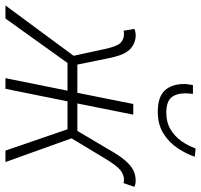

<svg xmlns="http://www.w3.org/2000/svg" viewBox="-38 -718 754 721"><g transform="rotate(90 339.5 -357.0)"><path d="M-1 0 188 -256 163 -371Q153 -419 139.5 -432Q126 -445 107 -445Q103 -445 100.5 -445Q98 -445 94 -443L87 -484Q98 -489 111 -489Q140 -489 162.5 -468.5Q185 -448 197 -388L221 -270H327L369 -480H409L367 -270H470L540 -388Q563 -429 582 -450.5Q601 -472 618.5 -480.5Q636 -489 657 -489Q664 -489 670.5 -487.5Q677 -486 680 -484L666 -443Q661 -445 658 -445Q655 -445 652 -445Q635 -445 617.5 -431.5Q600 -418 572 -371L498 -248L587 0H544L464 -233H359L312 0H272L319 -233H215L48 0ZM398 -572Q343 -572 318.5 -598Q294 -624 294 -672Q294 -679 295.5 -688Q297 -697 298 -704H331Q330 -694 329.5 -687.5Q329 -681 329 -676Q329 -641 345 -622.5Q361 -604 402 -604Q438 -604 464.5 -620Q491 -636 508.5 -661Q526 -686 536 -714L567 -711Q556 -678 534.5 -646Q513 -614 479.5 -593Q446 -572 398 -572Z"/></g></svg>

Font: Source Sans 3 Light
Style: Italic
Weight: 300
Italic angle: -11°
Designer: Paul D. Hunt
Foundry: Adobe
Version: Version 3.046;hotconv 1.0.118;makeotfexe 2.5.65603